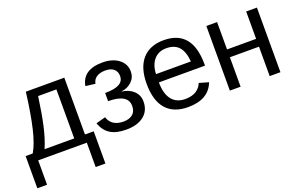

<svg xmlns="http://www.w3.org/2000/svg" viewBox="-87 -907 2313 1475"><g transform="rotate(-20 1069.5 -169.5)"><path d="M407.2 -464.4H257.8Q239.7 -331.5 217.8 -233.2Q195.8 -134.8 164.6 -64H407.2ZM566.4 199.2H486.8V0H89.4V199.2H9.8V-64H67.9Q104.5 -125 131.3 -237.3Q158.2 -349.6 180.7 -528.3H495.1V-64H566.4Z M807.1 9.8Q725.6 9.8 677.5 -20.8Q629.4 -51.3 607.4 -114.3L685.1 -135.7Q710.9 -55.7 809.1 -55.7Q856 -55.7 883.5 -78.6Q911.1 -101.6 911.1 -146Q911.1 -243.7 749.5 -243.7V-310.5Q828.1 -310.5 865.2 -331.1Q902.3 -351.6 902.3 -394.5Q902.3 -430.7 878.2 -451.7Q854 -472.7 808.6 -472.7Q765.1 -472.7 737.5 -454.6Q710 -436.5 704.1 -402.3L625 -412.1Q647.5 -538.1 809.1 -538.1Q891.1 -538.1 941.4 -499.3Q991.7 -460.4 991.7 -398.9Q991.7 -349.6 956.3 -316.4Q920.9 -283.2 870.6 -278.8V-277.8Q929.7 -271.5 967 -236.6Q1004.4 -201.7 1004.4 -148.4Q1004.4 -74.2 951.9 -32.2Q899.4 9.8 807.1 9.8Z M1165.5 -245.6Q1165.5 -154.8 1203.1 -105.5Q1240.7 -56.2 1313 -56.2Q1370.1 -56.2 1404.5 -79.1Q1439 -102.1 1451.2 -137.2L1528.3 -115.2Q1481 9.8 1313 9.8Q1195.8 9.8 1134.5 -60.1Q1073.2 -129.9 1073.2 -267.6Q1073.2 -398.4 1134.5 -468.3Q1195.8 -538.1 1309.6 -538.1Q1542.5 -538.1 1542.5 -257.3V-245.6ZM1451.7 -313Q1444.3 -396.5 1409.2 -434.8Q1374 -473.1 1308.1 -473.1Q1244.1 -473.1 1206.8 -430.4Q1169.4 -387.7 1166.5 -313Z M1744.1 -528.3V-304.7H1981.9V-528.3H2069.8V0H1981.9V-240.7H1744.1V0H1656.2V-528.3Z"/></g></svg>

Font: Arial
Style: Regular
Weight: 400
Designer: Steve Matteson
Foundry: Ascender Corporation
Version: Version 2.00.3